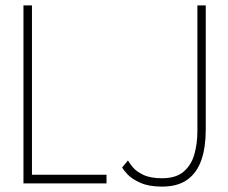

<svg xmlns="http://www.w3.org/2000/svg" viewBox="-20 -680 847 712"><path d="M67 -660H98.5V-32H375V0H67ZM743 -198.5Q743 -134 726.8 -86.8Q710.5 -39.5 674.8 -13.8Q639 12 581 12Q532 12 500.8 -2Q469.5 -16 453.2 -33.2Q437 -50.5 433 -59L454.5 -85Q459.5 -75.5 472.5 -59.8Q485.5 -44 511.8 -31.5Q538 -19 581 -19Q632.5 -19 661 -43.5Q689.5 -68 700.8 -107.8Q712 -147.5 712 -193V-660H743Z"/></svg>

Font: League Spartan Extralight
Style: Regular
Weight: 200
Foundry: The League of Moveable Type
Version: Version 2.300; ttfautohint (v1.8.3)